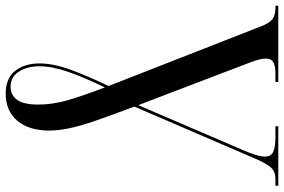

<svg xmlns="http://www.w3.org/2000/svg" viewBox="-181 -573 994 672"><g transform="rotate(90 316.0 -237.0)"><path d="M307 240Q254 240 228 207Q202 174 202 122Q202 73 224 13Q246 -47 281 -120L72 -654Q61 -683 47 -693.5Q33 -704 9 -704H0V-714H267V-704H238Q210 -704 197.5 -696.5Q185 -689 185 -671Q185 -651 198 -617L348 -224L506 -592Q516 -615 522 -634.5Q528 -654 528 -667Q528 -688 512 -696Q496 -704 458 -704H422V-714H630V-704H606Q581 -704 566.5 -688.5Q552 -673 533 -628L353 -210Q385 -126 403.5 -71.5Q422 -17 429.5 20Q437 57 437 88Q437 158 403 199Q369 240 307 240ZM283 223Q313 223 329.5 200Q346 177 346 126Q346 76 331 24Q316 -28 286 -107Q252 -37 232 20Q212 77 212 122Q212 164 230.5 193.5Q249 223 283 223Z"/></g></svg>

Font: Noto Serif Display SemiCondensed Medium
Style: Regular
Weight: 500
Width: 4
Designer: Monotype Design Team
Foundry: Monotype Imaging Inc.
Version: Version 2.009